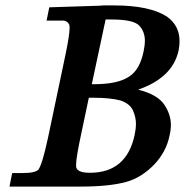

<svg xmlns="http://www.w3.org/2000/svg" viewBox="-20 -689 683 709"><path d="M350 -668H348Q355 -669 362 -669H401Q532 -669 596 -628Q643 -595 643 -537Q643 -522 640 -505Q629 -452 590.5 -415.5Q552 -379 490 -358Q561 -340 586 -303.5Q611 -267 611 -228Q611 -209 606 -188Q600 -158 585.5 -131Q571 -104 549.5 -81.5Q528 -59 501.5 -42Q475 -25 445 -17Q383 0 277 0H15L25 -50H63Q111 -50 122 -63Q136 -82 157 -179L222 -488Q237 -560 237 -586Q237 -594 236 -597Q231 -609 219 -612Q217 -613 213 -613H152L162 -662ZM319 -378H325Q369 -378 401 -384.5Q433 -391 455 -405Q477 -419 490 -442Q503 -465 510 -498Q515 -521 515 -539Q515 -572 494 -594.5Q473 -617 392 -617H372Q371 -617 370 -617Q370 -617 370 -617ZM281 -200Q261 -107 261 -82Q261 -78 261 -76Q261 -51 312 -51Q447 -51 477 -190Q482 -213 482 -232Q482 -256 471 -281Q460 -306 425 -318Q406 -323 381.5 -325.5Q357 -328 328 -328H310Q309 -328 308 -328Q308 -328 308 -328Z"/></svg>

Font: New Athena Unicode
Style: Bold Italic
Weight: 700
Designer: J. Rusten 1997; rev. by R. Hancock 2001, 2002, rev. by D. Mastronarde 2002-2021
Foundry: Society for Classical Studies (formerly American Philological Association)
Version: Version 5.008